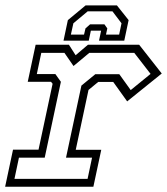

<svg xmlns="http://www.w3.org/2000/svg" viewBox="-22 -710 636 730"><path d="M-2.5 0 27.5 -141H124.5L178 -391.5L172 -399H83.5L113.5 -540H240L265.5 -500L312.5 -540H507L593 -430.5L461.5 -324.5L408.5 -398.5H351.5L314.5 -368L266 -140.5H363L333 0ZM33 -30H311L328 -110.5H229L287.5 -384.5L340.5 -428H431.5L475 -367.5L550.5 -429L488.5 -509H317.5L257.5 -459L223 -509H135L118 -428.5H188.5L209.5 -399L148 -110.5H50ZM422.5 -689.5 467 -633.5 450.5 -555.5H354.5L362.5 -593.5H323.5L315.5 -555.5H219.5L236 -633.5L303.5 -689.5ZM405.5 -667H311.5L257 -621.5L247.5 -578.5H297.5L303 -602L320.5 -617.5H375L386 -602L381 -578.5H431L440 -621.5Z"/></svg>

Font: Tourney Light
Style: Italic
Weight: 300
Italic angle: -12°
Version: Version 1.015